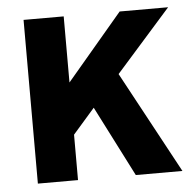

<svg xmlns="http://www.w3.org/2000/svg" viewBox="-44 -574 630 619"><g transform="rotate(-5 271.5 -265.0)"><path d="M54.2 0V-529.8H184.1V-315.9L365.2 -529.8H522L344.2 -329.1L522 0H371.1L254.9 -228L184.1 -147V0Z"/></g></svg>

Font: Cooper Hewitt
Style: Semibold
Weight: 709
Designer: Village Type and Design LLC
Foundry: Cooper Hewitt Smithsonian Design Museum
Version: 1.000